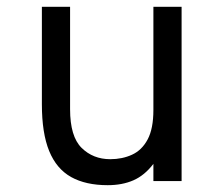

<svg xmlns="http://www.w3.org/2000/svg" viewBox="-20 -531 656 563"><path d="M295.8 12Q231.4 12 188.5 -11.9Q145.6 -35.9 124.2 -88.2Q102.8 -140.5 102.8 -225.5V-511H185.5V-210.8Q185.5 -130.8 219.2 -97.5Q253 -64.2 303.2 -64.2Q338.5 -64.2 367.2 -77.4Q396 -90.5 412.9 -122.1Q429.8 -153.6 429.8 -208.8V-511H512.5V0H429.8V-50.5Q403.9 -16.6 371.2 -2.3Q338.5 12 295.8 12Z"/></svg>

Font: Overpass Mono Light
Style: Regular
Weight: 300
Monospace: yes
Designer: Delve Withrington, Dave Bailey
Foundry: Delve Fonts LLC
Version: Version 4.000